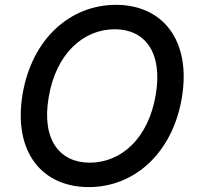

<svg xmlns="http://www.w3.org/2000/svg" viewBox="-20 -757 808 787"><path d="M725.5 -356.5C764.6 -592.7 646 -737.2 455.3 -737.2C269.2 -737.2 110.8 -599.4 72.4 -370C33.4 -134.2 152 9.9 344.1 9.9C529.1 9.9 686.8 -127.1 725.5 -356.5ZM618.6 -370C589.1 -189.6 476.6 -90.2 347.7 -90.2C226.2 -90.2 149.9 -182.5 179.3 -356.5C208.5 -536.9 321.7 -637.1 450.6 -637.1C572.4 -637.1 647.7 -544 618.6 -370Z"/></svg>

Font: TID UI Medium
Style: Italic
Weight: 500
Italic angle: -9.39999°
Designer: The TID Project Authors
Foundry: Bakken & Bæck
Version: Version 1.001;hotconv 1.0.109;makeotfexe 2.5.65596